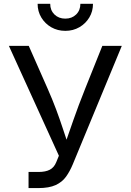

<svg xmlns="http://www.w3.org/2000/svg" viewBox="-20 -962 668 982"><path d="M126 0V-82.5H176.8Q212.9 -82.5 234.9 -94Q256.8 -105.5 267.6 -132.3L281.2 -165.5L25.4 -727.5H127L222.7 -510.7Q248.5 -452.1 267.1 -402.3Q285.6 -352.5 301 -305.7Q316.4 -258.8 333 -209.5H307.1Q330.1 -274.9 355.2 -347.7Q380.4 -420.4 416.5 -510.7L503.4 -727.5H603L351.6 -120.1Q336.9 -85 317.4 -57.9Q297.9 -30.8 264.4 -15.4Q231 0 175.3 0ZM314 -804.2Q274.4 -804.2 242.4 -822.5Q210.4 -840.8 191.4 -872.3Q172.4 -903.8 172.4 -942.4H236.8Q236.8 -909.2 258.5 -887.9Q280.3 -866.7 314 -866.7Q347.7 -866.7 369.4 -887.9Q391.1 -909.2 391.1 -942.4H455.6Q455.6 -903.8 436.8 -872.6Q418 -841.3 386 -822.8Q354 -804.2 314 -804.2Z"/></svg>

Font: Adwaita Sans
Style: Regular
Weight: 400
Designer: Rasmus Andersson
Foundry: rsms
Version: Version 4.001;git-9221beed3